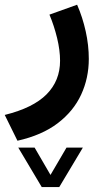

<svg xmlns="http://www.w3.org/2000/svg" viewBox="-53 -321 420 803"><path d="M121.6 461.4 23.4 296.4H91.8L158.2 410.6L225.1 296.4H293.5L194.8 461.4ZM269.5 -301.3Q292.5 -248.5 305.4 -190.2Q318.4 -131.8 318.4 -74.7Q318.4 5.4 286.4 74.7Q254.4 144 188.5 194.3Q122.6 244.6 20 267.6L-33.2 159.7Q85.4 130.4 141.8 73.5Q198.2 16.6 198.2 -66.9Q198.2 -110.8 185.8 -162.1Q173.3 -213.4 153.8 -259.8Z"/></svg>

Font: Vazir FD
Style: Bold-FD
Weight: 700
Designer: Saber Rastikerdar
Foundry: Saber Rastikerdar
Version: Version 30.1.0